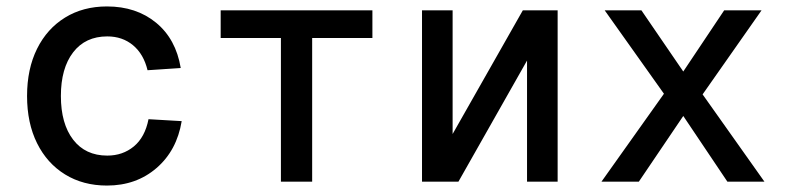

<svg xmlns="http://www.w3.org/2000/svg" viewBox="-20 -564 2440 596"><path d="M312 12Q238 12 182 -22.5Q126 -57 95 -119.5Q64 -182 64 -266Q64 -350 95 -412.5Q126 -475 182 -509.5Q238 -544 312 -544Q403 -544 464.5 -493.5Q526 -443 541 -353L438 -346Q426 -396 393 -423.5Q360 -451 313 -451Q245 -451 207 -401.5Q169 -352 169 -266Q169 -180 207 -130.5Q245 -81 313 -81Q361 -81 395.5 -109.5Q430 -138 441 -194L544 -188Q529 -97 466 -42.5Q403 12 312 12Z M852 0V-446H665V-532H1136V-446H949V0Z M1290 0V-532H1385V-148L1603 -532H1711V0H1616V-376L1403 0Z M1847 0 2041 -273 1857 -532H1971L2101 -342L2228 -532H2344L2161 -271L2353 0H2238L2101 -204L1963 0Z"/></svg>

Font: Geist Mono Medium
Style: Regular
Weight: 500
Monospace: yes
Designer: Basement.studio, Andrés Briganti, Mateo Zaragoza
Foundry: Basement.studio, Vercel, Andrés Briganti, Guido Ferreyra, Mateo Zaragoza
Version: Version 1.500; ttfautohint (v1.8.4.7-5d5b)